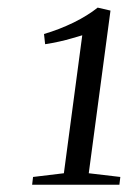

<svg xmlns="http://www.w3.org/2000/svg" viewBox="-20 -920 344 517"><path d="M69 -443.5 152 -453.5 201.5 -825Q189.5 -821.5 173.5 -816.8Q157.5 -812 139.2 -808Q121 -804 101.5 -801L98.5 -828.5Q119 -834.5 139 -842.2Q159 -850 178 -859.2Q197 -868.5 213.5 -878.8Q230 -889 243 -899.5L277.5 -891.5L219 -453.5L304 -443.5L301.5 -422.5H66.5Z"/></svg>

Font: Merriweather 96pt Light
Style: Italic
Weight: 300
Italic angle: -7.8°
Version: Version 2.101